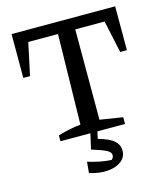

<svg xmlns="http://www.w3.org/2000/svg" viewBox="-126 -748 937 1074"><g transform="rotate(-15 342.0 -211.0)"><path d="M642 -650V-396H603L563 -583H393V-60L525 -39V0H151V-34Q185 -44 217.5 -51Q250 -58 283 -61L293 -583H121L81 -396H42V-650ZM328 -15H368L356 41Q418 58 445.5 81.5Q473 105 473 139Q473 177 443.5 200Q414 223 365 227Q316 231 259 213L265 149Q301 160 333 166.5Q365 173 400 175Q413 166 413 149Q413 134 391 121.5Q369 109 304 89Z"/></g></svg>

Font: Piazzolla SC Medium
Style: Regular
Weight: 500
Designer: Juan Pablo del Peral
Foundry: Huerta Tipografica
Version: Version 1.330